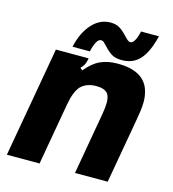

<svg xmlns="http://www.w3.org/2000/svg" viewBox="-113 -860 857 953"><g transform="rotate(15 315.5 -383.5)"><path d="M10 0 110 -567H278L277 -561Q274 -545 268.5 -534Q263 -523 251 -511L263 -501Q299 -545 337 -562Q375 -579 425 -579Q565 -579 591 -481Q598 -456 598 -428Q598 -406 594 -377.5Q590 -349 584 -317L528 0H360L416 -319Q422 -355 422 -377Q422 -407 411 -423Q394 -444 352 -444Q301 -444 272 -415Q246 -386 234 -319L178 0ZM346 -648Q335 -660 329 -665Q323 -670 315 -670Q291 -670 275 -602H186Q203 -678 243.5 -722.5Q284 -767 338 -767Q368 -767 387.5 -754Q407 -741 426 -720Q434 -711 442 -704.5Q450 -698 457 -698Q468 -698 478 -714.5Q488 -731 495 -763H587Q567 -680 532 -640.5Q497 -601 439 -601Q405 -601 385.5 -613.5Q366 -626 346 -648Z"/></g></svg>

Font: Open Sauce Sans Black Italic
Style: Regular
Weight: 900
Italic angle: -10°
Designer: Alfredo Marco Pradil
Foundry: Creative Sauce Fz LLC
Version: Version 1.477